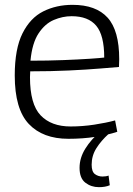

<svg xmlns="http://www.w3.org/2000/svg" viewBox="-20 -564 548 794"><path d="M263 10Q157 10 99 -51.5Q41 -113 41 -252Q41 -362 73 -426Q105 -490 159 -517Q213 -544 280 -544Q377 -544 425 -491Q473 -438 473 -319Q473 -313 472.5 -303.5Q472 -294 472 -287Q446 -285 392.5 -280.5Q339 -276 265 -272.5Q191 -269 105 -269Q104 -258 104 -245Q104 -133 148 -87Q192 -41 272 -41Q321 -41 370 -48.5Q419 -56 456 -66L465 -19Q426 -6 374 2Q322 10 263 10ZM106 -313Q178 -313 242 -315.5Q306 -318 351 -321Q396 -324 411 -326Q411 -418 378 -457.5Q345 -497 276 -497Q239 -497 202.5 -481.5Q166 -466 139.5 -426Q113 -386 106 -313ZM389 210Q357 210 333 191.5Q309 173 309 130Q309 89 333 50.5Q357 12 395 -20L429 -10Q398 18 378.5 49Q359 80 359 117Q359 146 372.5 156Q386 166 404 166Q419 166 429 162L434 202Q416 210 389 210Z"/></svg>

Font: Georama Light
Style: Regular
Weight: 300
Designer: Jean-Baptiste Levee
Foundry: Production Type
Version: Version 1.000